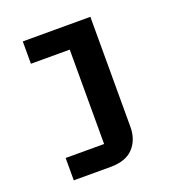

<svg xmlns="http://www.w3.org/2000/svg" viewBox="-130 -623 860 929"><g transform="rotate(-20 300.0 -158.0)"><path d="M92 85H290V-401H90V-516H438V51Q438 116 399.5 158Q361 200 281 200H92Z"/></g></svg>

Font: Lilex Nerd Font
Style: Bold
Weight: 700
Designer: Mike Abbink, Paul van der Laan, Pieter van Rosmalen, Mikhael Khrustik
Foundry: Mikhael Khrustik
Version: Version 2.400; ttfautohint (v1.8.4.7-5d5b);Nerd Fonts 3.3.0